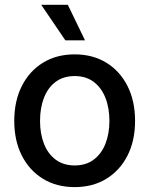

<svg xmlns="http://www.w3.org/2000/svg" viewBox="-20 -764 619 796"><path d="M289.6 11.7Q214.4 11.7 158 -22.9Q101.6 -57.6 70.3 -119.4Q39.1 -181.2 39.1 -262.7Q39.1 -344.7 70.3 -407Q101.6 -469.2 158 -503.9Q214.4 -538.6 289.6 -538.6Q364.7 -538.6 421.1 -503.9Q477.5 -469.2 508.8 -407Q540 -344.7 540 -262.7Q540 -181.2 508.8 -119.4Q477.5 -57.6 421.1 -22.9Q364.7 11.7 289.6 11.7ZM289.6 -78.1Q336.4 -78.1 368.4 -102.1Q400.4 -126 417 -167.7Q433.6 -209.5 433.6 -262.7Q433.6 -316.9 417 -358.6Q400.4 -400.4 368.4 -424.6Q336.4 -448.7 289.6 -448.7Q243.2 -448.7 210.9 -424.8Q178.7 -400.9 162.4 -358.9Q146 -316.9 146 -262.7Q146 -209.5 162.4 -167.7Q178.7 -126 210.9 -102.1Q243.2 -78.1 289.6 -78.1ZM251 -596.7 150.9 -744.1H261.2L332.5 -596.7Z"/></svg>

Font: Inter 24pt Medium
Style: Regular
Weight: 500
Designer: Rasmus Andersson
Foundry: rsms
Version: Version 4.001;git-66647c0bb